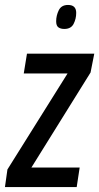

<svg xmlns="http://www.w3.org/2000/svg" viewBox="-36 -756 401 776"><path d="M-16 0 -6 -71 237 -459H60L73 -539H345L330 -463L91 -79H286L274 0ZM224 -639Q209 -639 200 -645.5Q191 -652 191 -670Q191 -693 201.5 -714.5Q212 -736 239 -736Q272 -736 272 -704Q272 -680 261.5 -659.5Q251 -639 224 -639Z"/></svg>

Font: Georama Condensed Medium
Style: Italic
Weight: 500
Width: 3
Italic angle: -9°
Designer: Jean-Baptiste Levee
Foundry: Production Type
Version: Version 1.000